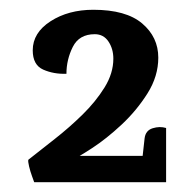

<svg xmlns="http://www.w3.org/2000/svg" viewBox="-20 -651 393 393"><path d="M171 -631Q238 -631 271 -603Q304 -575 304 -533Q304 -495 282 -460Q260 -425 229 -396Q198 -367 168 -347.5Q138 -328 123 -321L89 -332H272L276 -368Q278 -384 292.5 -388.5Q307 -393 320 -389V-278H50Q49 -281 45.5 -290.5Q42 -300 39.5 -310.5Q37 -321 38 -324Q62 -343 92 -366.5Q122 -390 149 -416.5Q176 -443 194 -472Q212 -501 212 -531Q212 -551 202 -566Q192 -581 174 -581Q142 -581 129 -555Q116 -529 116 -500Q90 -499 68.5 -508.5Q47 -518 47 -548Q47 -584 83.5 -607.5Q120 -631 171 -631Z"/></svg>

Font: Karma Variable Light
Style: Regular
Weight: 300
Designer: Joana Correia
Foundry: Indian Type Foundry
Version: Version 3.000